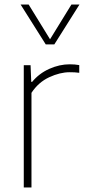

<svg xmlns="http://www.w3.org/2000/svg" viewBox="-20 -828 376 848"><path d="M85 0V-540H115L118 -466.5H122Q152.5 -503.5 197.5 -523.8Q242.5 -544 288 -544Q311 -544 330 -540.5V-506.5Q319.5 -508 309.8 -508.5Q300 -509 287.5 -509Q245 -509 197.2 -486.8Q149.5 -464.5 119 -418V0ZM182 -632 71 -808H106.5L201 -654.5L295.5 -808H331L220 -632Z"/></svg>

Font: Encode Sans Th
Style: Regular
Weight: 100
Designer: Multiple Designers
Foundry: Impallari Type
Version: Version 3.002; ttfautohint (v1.8.3) -l 8 -r 50 -G 200 -x 14 